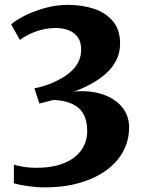

<svg xmlns="http://www.w3.org/2000/svg" viewBox="-20 -772 612 809"><path d="M167.5 17.5Q134.5 17.5 97.2 12.2Q60 7 38.5 0V-78Q59 -72 82.2 -68.5Q105.5 -65 133 -65Q201.5 -65 249.5 -84.5Q297.5 -104 322.5 -139.2Q347.5 -174.5 347.5 -220Q347.5 -262.5 332 -290.8Q316.5 -319 284.8 -334Q253 -349 205 -351Q198 -349 186.8 -346Q175.5 -343 164.5 -340.5Q153.5 -338 146 -336L125 -400Q145.5 -403.5 166.2 -410.2Q187 -417 205.5 -425Q243.5 -442 269.5 -462.5Q295.5 -483 308.8 -508.2Q322 -533.5 322 -562.5Q322 -596 307 -616Q292 -636 268 -645Q244 -654 216 -654Q183 -654 154 -646.2Q125 -638.5 102 -627Q79 -615.5 64 -603.5L27 -669Q43.5 -685 80.8 -704.2Q118 -723.5 166.8 -737.5Q215.5 -751.5 266 -751.5Q327.5 -751.5 377.2 -734.5Q427 -717.5 456.5 -681.8Q486 -646 486 -588.5Q486 -549.5 469.8 -517.8Q453.5 -486 425.5 -461.2Q397.5 -436.5 362.8 -417.8Q328 -399 291 -386Q357.5 -392.5 410.2 -375.2Q463 -358 493.5 -321.8Q524 -285.5 524 -235.5Q524 -182 500 -136Q476 -90 429.8 -55.8Q383.5 -21.5 317.2 -2Q251 17.5 167.5 17.5Z"/></svg>

Font: Merriweather 20pt ExtraBold
Style: Regular
Weight: 800
Version: Version 2.100